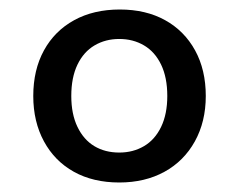

<svg xmlns="http://www.w3.org/2000/svg" viewBox="-20 -732 503 404"><path d="M231 -348Q176 -348 135.5 -370.5Q95 -393 72.5 -434.5Q50 -476 50 -530Q50 -585 72.5 -626Q95 -667 136 -689.5Q177 -712 232 -712Q287 -712 327.5 -689.5Q368 -667 390.5 -626Q413 -585 413 -530Q413 -476 390 -434.5Q367 -393 326 -370.5Q285 -348 231 -348ZM231 -411Q260 -411 283 -424.5Q306 -438 319 -465Q332 -492 332 -530Q332 -569 319 -596Q306 -623 283 -636.5Q260 -650 231 -650Q202 -650 179 -636.5Q156 -623 143 -596Q130 -569 130 -530Q130 -492 143 -465Q156 -438 178.5 -424.5Q201 -411 231 -411Z"/></svg>

Font: DM Sans 12pt Medium
Style: Regular
Weight: 500
Version: Version 4.004;gftools[0.9.30]